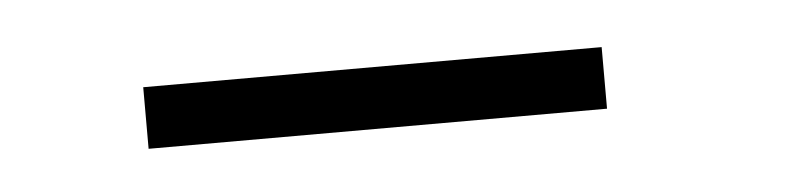

<svg xmlns="http://www.w3.org/2000/svg" viewBox="-23 -732 506 123"><g transform="rotate(-5 230.5 -670.0)"><path d="M69.9 -650.6H364.7V-690.2H69.9Z"/></g></svg>

Font: Anybody Thin
Style: Regular
Weight: 100
Designer: Tyler Finck
Foundry: Etcetera Type Company
Version: Version 1.114;gftools[0.9.25]